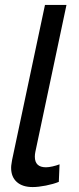

<svg xmlns="http://www.w3.org/2000/svg" viewBox="-20 -750 320 777"><path d="M112 7Q71 7 48 -13.5Q25 -34 25 -71Q25 -79 26.5 -87Q28 -95 29 -103L162 -730H249L123 -135Q122 -130 121.5 -125.5Q121 -121 121 -116Q121 -73 166 -73Q177 -73 192.5 -76.5Q208 -80 221 -85L218 -14Q196 -5 165.5 1Q135 7 112 7Z"/></svg>

Font: Raleway Thin Medium
Style: Italic
Weight: 500
Italic angle: -12°
Version: Version 4.026